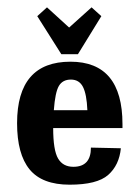

<svg xmlns="http://www.w3.org/2000/svg" viewBox="-20 -497 381 525"><path d="M147.7 -348.8H193.1L257.1 -452.8L230.4 -476.9L169 -421.7L108.5 -476.9L81.9 -452.8ZM314.9 -146.8V-157.5Q314.9 -328.3 172.6 -328.3Q26.7 -328.3 26.7 -160.1Q26.7 -75.6 60.9 -33.8Q95.2 8 170.4 8Q245.6 8 275.8 -18.7Q306 -45.4 310.5 -91.6L228.6 -93.4Q228.6 -40.9 180.6 -40.9Q152.1 -40.9 138.8 -63.6Q125.4 -86.3 125.4 -146.8ZM218.9 -195.7H127.2Q130.8 -244.7 141 -262Q151.2 -279.4 173.9 -279.4Q196.6 -279.4 206.9 -259.3Q217.1 -239.3 218.9 -195.7Z"/></svg>

Font: Gidugu
Style: Regular
Weight: 400
Designer: Purushoth Kumar Guthula
Foundry: Silicon Andhra, USA.
Version: Version 1.0.5; ttfautohint (v1.2.25-373a) -l 7 -r 28 -G 50 -